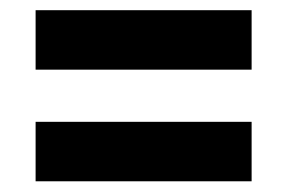

<svg xmlns="http://www.w3.org/2000/svg" viewBox="-20 -565 555 371"><path d="M48.8 -430.4V-545.3H466.2V-430.4ZM48.8 -214.7V-329.6H466.2V-214.7Z"/></svg>

Font: Encode Sans Condensed Thin
Style: Regular
Weight: 100
Width: 3
Designer: Multiple Designers
Foundry: Impallari Type
Version: Version 3.002